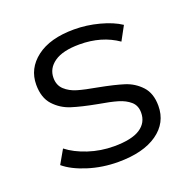

<svg xmlns="http://www.w3.org/2000/svg" viewBox="-101 -630 730 735"><g transform="rotate(-20 264.0 -262.5)"><path d="M47 -60 79 -116Q112 -90 162 -73.5Q212 -57 266 -57Q338 -57 372.5 -79.5Q407 -102 407 -143Q407 -172 388 -188.5Q369 -205 340 -213.5Q311 -222 263 -230Q199 -242 160 -254.5Q121 -267 93.5 -297Q66 -327 66 -380Q66 -446 121 -488Q176 -530 274 -530Q325 -530 376 -516.5Q427 -503 460 -481L429 -424Q364 -469 274 -469Q206 -469 171.5 -445Q137 -421 137 -382Q137 -352 156.5 -334Q176 -316 205 -307.5Q234 -299 285 -290Q348 -278 386 -266Q424 -254 451 -225Q478 -196 478 -145Q478 -76 420.5 -35.5Q363 5 261 5Q197 5 138.5 -13.5Q80 -32 47 -60Z"/></g></svg>

Font: Montserrat-Regular
Style: Regular
Weight: 400
Version: Version 7.200